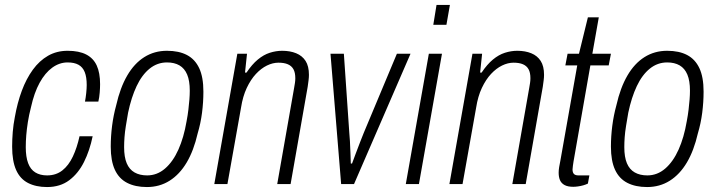

<svg xmlns="http://www.w3.org/2000/svg" viewBox="-20 -743 2889 775"><path d="M170 12Q125 12 93 -4.5Q61 -21 45 -57Q29 -93 29 -151Q29 -180 31.5 -210.5Q34 -241 40 -271Q50 -328 68 -376.5Q86 -425 112.5 -461.5Q139 -498 174 -518Q209 -538 253 -538Q299 -538 328 -523Q357 -508 370.5 -478.5Q384 -449 384 -403Q384 -389 382.5 -369.5Q381 -350 377 -333H323Q326 -348 328 -367Q330 -386 330 -400Q330 -432 322 -452Q314 -472 297 -481.5Q280 -491 253 -491Q220 -491 191 -470Q162 -449 140 -409Q118 -369 105 -310Q97 -279 92.5 -250.5Q88 -222 86 -197Q84 -172 84 -149Q84 -110 93.5 -84.5Q103 -59 122.5 -47Q142 -35 170 -35Q206 -35 231.5 -55Q257 -75 274 -111Q291 -147 301 -193H354Q342 -135 319 -89Q296 -43 259.5 -15.5Q223 12 170 12Z M573 12Q526 12 493 -5Q460 -22 443.5 -58Q427 -94 427 -151Q427 -193 432.5 -235.5Q438 -278 449 -318Q465 -389 493.5 -438Q522 -487 562.5 -512.5Q603 -538 654 -538Q702 -538 734.5 -521Q767 -504 784 -468Q801 -432 801 -373Q801 -331 795.5 -288Q790 -245 778 -205Q762 -135 733.5 -87Q705 -39 664.5 -13.5Q624 12 573 12ZM574 -35Q614 -35 646 -62.5Q678 -90 700 -139Q722 -188 733 -253Q738 -279 740.5 -301Q743 -323 744.5 -341.5Q746 -360 746 -377Q746 -417 735.5 -442Q725 -467 704.5 -479Q684 -491 654 -491Q615 -491 584 -466Q553 -441 531.5 -395.5Q510 -350 497 -288Q492 -259 488 -234.5Q484 -210 482.5 -189Q481 -168 481 -149Q481 -109 491.5 -84Q502 -59 523 -47Q544 -35 574 -35Z M845 0 938 -526H977L969 -450H975Q997 -483 1020.5 -502.5Q1044 -522 1069 -530Q1094 -538 1119 -538Q1151 -538 1175.5 -528Q1200 -518 1213.5 -497Q1227 -476 1227 -441Q1227 -431 1225.5 -419Q1224 -407 1222 -393L1153 0H1099L1167 -387Q1169 -398 1170.5 -408Q1172 -418 1172 -427Q1172 -450 1164.5 -463.5Q1157 -477 1142 -483.5Q1127 -490 1104 -490Q1081 -490 1057.5 -478.5Q1034 -467 1013 -444.5Q992 -422 976 -388Q960 -354 953 -309L898 0Z M1357 0 1314 -526H1368L1390 -206Q1391 -195 1392.5 -173Q1394 -151 1394.5 -127Q1395 -103 1396 -83H1401Q1407 -99 1415.5 -122Q1424 -145 1433 -168Q1442 -191 1448 -206L1582 -526H1637L1409 0Z M1729 -643 1742 -723H1796L1782 -643ZM1618 0 1711 -526H1764L1671 0Z M1794 0 1887 -526H1926L1918 -450H1924Q1946 -483 1969.5 -502.5Q1993 -522 2018 -530Q2043 -538 2068 -538Q2100 -538 2124.5 -528Q2149 -518 2162.5 -497Q2176 -476 2176 -441Q2176 -431 2174.5 -419Q2173 -407 2171 -393L2102 0H2048L2116 -387Q2118 -398 2119.5 -408Q2121 -418 2121 -427Q2121 -450 2113.5 -463.5Q2106 -477 2091 -483.5Q2076 -490 2053 -490Q2030 -490 2006.5 -478.5Q1983 -467 1962 -444.5Q1941 -422 1925 -388Q1909 -354 1902 -309L1847 0Z M2294 11Q2272 11 2259 4Q2246 -3 2240.5 -15.5Q2235 -28 2235 -46Q2235 -56 2237 -68.5Q2239 -81 2242 -95L2310 -479H2262L2271 -526H2317L2353 -673H2397L2371 -526H2446L2437 -479H2363L2295 -91Q2294 -84 2292.5 -74Q2291 -64 2291 -59Q2291 -47 2296.5 -41Q2302 -35 2315 -35H2359L2353 -2Q2345 2 2334.5 5Q2324 8 2313 9.5Q2302 11 2294 11Z M2592 12Q2545 12 2512 -5Q2479 -22 2462.5 -58Q2446 -94 2446 -151Q2446 -193 2451.5 -235.5Q2457 -278 2468 -318Q2484 -389 2512.5 -438Q2541 -487 2581.5 -512.5Q2622 -538 2673 -538Q2721 -538 2753.5 -521Q2786 -504 2803 -468Q2820 -432 2820 -373Q2820 -331 2814.5 -288Q2809 -245 2797 -205Q2781 -135 2752.5 -87Q2724 -39 2683.5 -13.5Q2643 12 2592 12ZM2593 -35Q2633 -35 2665 -62.5Q2697 -90 2719 -139Q2741 -188 2752 -253Q2757 -279 2759.5 -301Q2762 -323 2763.5 -341.5Q2765 -360 2765 -377Q2765 -417 2754.5 -442Q2744 -467 2723.5 -479Q2703 -491 2673 -491Q2634 -491 2603 -466Q2572 -441 2550.5 -395.5Q2529 -350 2516 -288Q2511 -259 2507 -234.5Q2503 -210 2501.5 -189Q2500 -168 2500 -149Q2500 -109 2510.5 -84Q2521 -59 2542 -47Q2563 -35 2593 -35Z"/></svg>

Font: Archivo Condensed ExtraLight
Style: Italic
Weight: 250
Width: 3
Italic angle: -10°
Designer: Hector Gatti
Foundry: Omnibus-Type
Version: Version 2.001